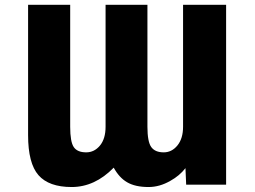

<svg xmlns="http://www.w3.org/2000/svg" viewBox="-20 -752 1040 784"><path d="M727.5 -732.4H903.3V2H740.2L737.3 -65.4Q712.9 -34.2 675.8 -13.7Q631.8 11.7 586.9 11.7Q532.2 11.7 499 -7.8Q466.8 -26.4 444.3 -67.4Q367.2 11.7 272.5 11.7Q179.7 11.7 137.2 -36.6Q94.7 -85 94.7 -200.2V-732.4H266.6V-234.4Q266.6 -172.9 281.2 -151.4Q295.9 -129.9 332 -129.9Q365.2 -129.9 388.2 -157.7Q411.1 -185.5 411.1 -234.4V-732.4H582V-234.4Q582 -172.9 597.7 -151.4Q613.3 -129.9 648.4 -129.9Q681.6 -129.9 704.6 -158.2Q727.5 -186.5 727.5 -234.4Z"/></svg>

Font: Gen Shin Gothic Monospace Heavy
Style: Bold
Weight: 800
Designer: [Source Han Sans]
Ryoko NISHIZUKA  (kana & ideographs); Paul D. Hunt (Latin, Greek & Cyrillic); Wenlong ZHANG  (bopomofo
Version: Version 1.002.20150607